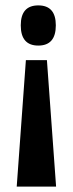

<svg xmlns="http://www.w3.org/2000/svg" viewBox="-20 -559 270 712"><path d="M76 -336H154L188 133H42ZM122 -539Q187 -539 187 -465Q187 -390 122 -390Q57 -390 57 -465Q57 -539 122 -539Z"/></svg>

Font: Bricolage Grotesque 12pt Condensed SemiBold
Style: Regular
Weight: 600
Width: 3
Designer: Mathieu Triay
Foundry: Atelier Triay
Version: Version 1.001; ttfautohint (v1.8.4.7-5d5b);gftools[0.9.33.de